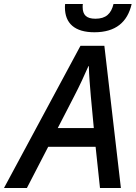

<svg xmlns="http://www.w3.org/2000/svg" viewBox="-78 -944 681 964"><path d="M396 -782C502 -782 562 -832 583 -924H492C480 -875 454 -850 401 -850C356 -850 337 -869 337 -909C337 -915 337 -918 338 -924H249C248 -917 248 -909 248 -907C248 -827 297 -782 396 -782ZM-58 0H57L164 -207H402L424 0H529L446 -714H326ZM212 -301 294 -460C322 -514 346 -566 366 -612H368C369 -567 374 -508 378 -461L393 -301Z"/></svg>

Font: Noto Sans Medium
Style: Italic
Weight: 500
Italic angle: -12°
Designer: Monotype Design Team
Foundry: Monotype Imaging Inc.
Version: Version 2.013